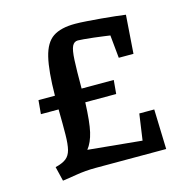

<svg xmlns="http://www.w3.org/2000/svg" viewBox="-90 -644 718 744"><g transform="rotate(-15 269.5 -272.5)"><path d="M62 -311H128Q129 -410 142 -464Q155 -518 186.5 -539Q218 -560 275 -560Q294 -560 321.5 -558Q349 -556 379 -553.5Q409 -551 434.5 -548Q460 -545 475 -543L464 -389H405L396 -481Q389 -482 371 -484.5Q353 -487 332 -489.5Q311 -492 293 -493.5Q275 -495 269 -495Q254 -495 246.5 -480Q239 -465 237 -425Q235 -385 235 -311H364L359 -256H235Q232 -178 223 -139Q214 -100 195 -76L411 -55L426 -160H486L491 0H208Q167 0 128.5 6.5Q90 13 73 15L59 -43Q88 -50 102.5 -61.5Q117 -73 122.5 -94.5Q128 -116 128.5 -155Q129 -194 128 -256H57Z"/></g></svg>

Font: Grenze Gotisch Medium
Style: Regular
Weight: 500
Designer: Renata Polastri
Foundry: Omnibus-Type
Version: Version 1.001